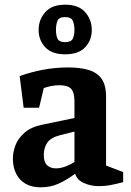

<svg xmlns="http://www.w3.org/2000/svg" viewBox="-20 -790 559 820"><path d="M153 10Q116 10 89.5 -5Q63 -20 49 -48Q35 -76 35 -113Q35 -140 46 -169.5Q57 -199 85 -223.5Q113 -248 163 -258L298 -286V-356Q298 -396 283.5 -411Q269 -426 234 -426Q215 -426 198.5 -422.5Q182 -419 167 -414L147 -330H81L64 -465Q111 -482 163.5 -492Q216 -502 271 -502Q321 -502 357.5 -491.5Q394 -481 413.5 -454Q433 -427 433 -377V-83L506 -55V-12Q471 -3 449 1Q427 5 401 5Q369 5 339 -8Q309 -21 301 -48Q264 -21 230 -5.5Q196 10 153 10ZM219 -71Q240 -71 262.5 -80Q285 -89 298 -98V-228L238 -213Q198 -203 182.5 -181.5Q167 -160 167 -127Q167 -98 181 -84.5Q195 -71 219 -71ZM258 -558Q201.5 -558 173.2 -588.2Q145 -618.3 145 -662Q145 -706 173.2 -738Q201.5 -770 258 -770Q315.6 -770 343.8 -738Q372 -706 372 -662Q372 -618.3 343.8 -588.2Q315.6 -558 258 -558ZM258 -610Q284 -610 291 -625.2Q298 -640.4 298 -662Q298 -685.3 291 -701.2Q284 -717 258 -717Q232 -717 225.5 -701.2Q219 -685.3 219 -662Q219 -640.4 225.5 -625.2Q232 -610 258 -610Z"/></svg>

Font: Manuale
Style: Regular
Weight: 400
Designer: Eduardo Tunni / Pablo Cosgaya
Foundry: Eduardo Tunni / Pablo Cosgaya
Version: Version 1.002